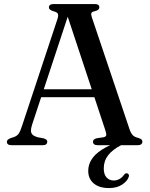

<svg xmlns="http://www.w3.org/2000/svg" viewBox="-20 -720 744 952"><path d="M571.5 -18 582 -1Q537.5 22 516 50Q494.5 78 494.5 115Q494.5 145 508.5 160Q522.5 175 544 175Q559.5 175 573 167.2Q586.5 159.5 595 146.5Q599 142 602.2 140.2Q605.5 138.5 610.5 139.5Q615 140.5 618 145.2Q621 150 618 158Q611 178.5 585.2 195.5Q559.5 212.5 520.5 212.5Q472 212.5 444.8 189.5Q417.5 166.5 417.5 127Q417.5 97.5 433.5 71.5Q449.5 45.5 483.8 23Q518 0.5 571.5 -18ZM170 -277.5H465L468 -238H165ZM214.5 -17Q214.5 -9.5 209 -4.8Q203.5 0 191.5 0H37.5Q25.5 0 19.8 -4.5Q14 -9 14 -16.5Q14 -22.5 17.8 -26.2Q21.5 -30 31 -34.5L50.5 -41Q65 -46.5 72.8 -57.5Q80.5 -68.5 89.5 -96.5L265 -626Q270.5 -643.5 267 -651.5Q263.5 -659.5 246 -664Q233 -668 227.8 -672.5Q222.5 -677 222.5 -683.5Q222.5 -691.5 228.5 -695.8Q234.5 -700 246.5 -700H449Q461.5 -700 467 -695.8Q472.5 -691.5 472.5 -684Q472.5 -677 467.5 -672.2Q462.5 -667.5 450 -664.5Q436 -661.5 433.2 -655.5Q430.5 -649.5 435 -635.5L622 -80Q628.5 -60 637.8 -50.2Q647 -40.5 664.5 -36.5Q677.5 -32.5 681.8 -28.2Q686 -24 686 -17Q686 -9.5 680 -4.8Q674 0 662 0H464.5Q452.5 0 446.8 -4.8Q441 -9.5 441 -17Q441 -23.5 445.5 -27.8Q450 -32 459.5 -34.5L493.5 -39.5Q506.5 -42.5 507 -50.5Q507.5 -58.5 501.5 -76.5L310 -654.5L324 -662L139 -101.5Q133 -83 133.5 -71.2Q134 -59.5 141.5 -52.2Q149 -45 164.5 -40L196.5 -34Q206 -31 210.2 -27.2Q214.5 -23.5 214.5 -17Z"/></svg>

Font: Fraunces 28pt
Style: Regular
Weight: 400
Version: Version 1.000;[b76b70a41]